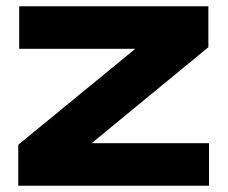

<svg xmlns="http://www.w3.org/2000/svg" viewBox="-20 -590 723 610"><path d="M38 0V-130L444 -463L572 -435H41V-570H642V-440L237 -107L128 -135H644V0Z"/></svg>

Font: Unbounded SemiBold
Style: Regular
Weight: 600
Designer: Luke Prowse, Jean-Baptiste Morizot, Fátima Lázaro, Florian Runge
Foundry: NaN
Version: Version 1.700